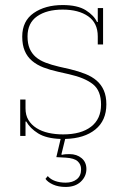

<svg xmlns="http://www.w3.org/2000/svg" viewBox="-20 -538 511 760"><path d="M240 202Q211 202 190 192.5Q169 183 160 170L169 159Q180 172 198.5 178.5Q217 185 240 185Q267 185 284 171.5Q301 158 301 132Q301 113 287.5 100.5Q274 88 240 86L203 84L220 12Q163 10 131 -10Q99 -30 84 -57H81V0H60V-144H81V-109Q81 -82 92.5 -63Q104 -44 124.5 -31Q145 -18 172 -12Q199 -6 230 -6Q301 -6 340.5 -36.5Q380 -67 380 -124Q380 -179 348 -204.5Q316 -230 254 -244L210 -254Q178 -261 152 -271Q126 -281 107 -297Q88 -313 78 -336.5Q68 -360 68 -393Q68 -455 113.5 -486.5Q159 -518 228 -518Q287 -518 319.5 -497.5Q352 -477 364 -451H367V-506H388V-362H367V-394Q367 -447 329 -473.5Q291 -500 228 -500Q165 -500 127 -473.5Q89 -447 89 -394Q89 -365 97.5 -345.5Q106 -326 121.5 -312.5Q137 -299 160.5 -290Q184 -281 214 -274L258 -264Q291 -256 317.5 -245.5Q344 -235 362.5 -219Q381 -203 391 -180Q401 -157 401 -125Q401 -61 357.5 -25.5Q314 10 238 12L223 73L225 75Q232 73 240 72.5Q248 72 255 72Q284 72 303 88Q322 104 322 131Q322 160 300 181Q278 202 240 202Z"/></svg>

Font: IBM Plex Serif Thin
Style: Regular
Weight: 100
Designer: Mike Abbink, Paul van der Laan, Pieter van Rosmalen
Foundry: Bold Monday
Version: Version 3.001